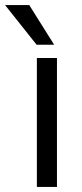

<svg xmlns="http://www.w3.org/2000/svg" viewBox="-68 -735 321 755"><path d="M145 -559H76L-48 -715H47ZM156 0H77V-507H156Z"/></svg>

Font: Hind Colombo
Style: Regular
Weight: 400
Designer: Jyotish Sonowal, Aditi Pimprikar
Foundry: Indian Type Foundry
Version: Version 1.000;PS 1.0;hotconv 1.0.86;makeotf.lib2.5.63406; tt